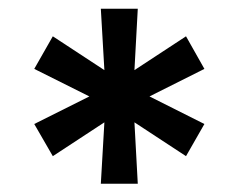

<svg xmlns="http://www.w3.org/2000/svg" viewBox="-20 -748 559 449"><path d="M215.8 -318.4 224.1 -461.9 103.5 -382.8 60.1 -458 189 -522.5 60.1 -586.9 103.5 -663.1 224.1 -584 215.8 -727.5H302.2L294.4 -584L415 -663.1L458 -586.9L329.6 -522.5L458 -458L415 -382.8L294.4 -461.9L302.2 -318.4Z"/></svg>

Font: Inter Display Semi Bold
Style: Regular
Weight: 600
Designer: Rasmus Andersson
Foundry: rsms
Version: Version 4.000;git-37864ae